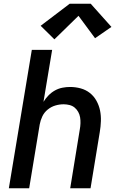

<svg xmlns="http://www.w3.org/2000/svg" viewBox="-20 -1000 640 1020"><path d="M27 0 149 -735H257L211 -459Q222 -477 237.5 -493Q253 -509 272 -519.5Q291 -530 311.5 -534Q332 -538 352 -538Q381 -538 408.5 -530.5Q436 -523 457.5 -506Q479 -489 492.5 -464.5Q506 -440 511.5 -413Q517 -386 516 -356.5Q515 -327 510 -298L461 0H353L404 -313Q407 -329 407.5 -345.5Q408 -362 405.5 -377Q403 -392 395.5 -405.5Q388 -419 376.5 -428.5Q365 -438 349.5 -442Q334 -446 318 -446Q296 -446 274 -439.5Q252 -433 233.5 -418Q215 -403 205 -382Q195 -361 191 -339L135 0ZM269 -791 196 -863 350 -980H462L572 -857L485 -797L397 -916Z"/></svg>

Font: Iosevka Curly SmBdExObl
Style: Regular
Weight: 600
Width: 7
Italic angle: -9°
Monospace: yes
Designer: Belleve Invis
Foundry: Belleve Invis
Version: Version 11.1.0; ttfautohint (v1.8.3)